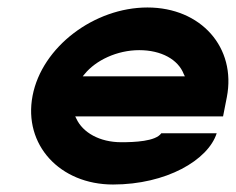

<svg xmlns="http://www.w3.org/2000/svg" viewBox="-20 -482 630 513"><path d="M67 -226C42 -95 140 11 282 11C424 11 536 -54 559 -126H411C396 -104 338 -102 304 -102C246 -102 201 -128 184 -165L181 -171H576L586 -222C612 -355 517 -462 374 -462C232 -462 92 -357 67 -226ZM201 -278 206 -284C236 -321 293 -348 352 -348C411 -348 456 -323 471 -284L474 -278Z"/></svg>

Font: Charger EcoBold
Style: Obl
Weight: 1000
Designer: Jasper
Foundry: Cannot Into Space Fonts
Version: Version 1.1